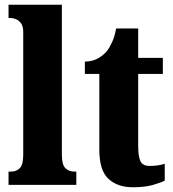

<svg xmlns="http://www.w3.org/2000/svg" viewBox="-20 -780 730 810"><path d="M16 0V-56H26Q49 -56 63.5 -70.5Q78 -85 78 -127V-645Q78 -671 67.5 -683.5Q57 -696 45 -700Q33 -704 26 -704H16V-760H241V-127Q241 -85 256 -70.5Q271 -56 294 -56H302V0Z M540 10Q476 10 437.5 -25.5Q399 -61 399 -149V-468H338V-520Q373 -521 396.5 -535.5Q420 -550 432 -566Q443 -580 453.5 -603.5Q464 -627 470 -660H563V-536H667V-468H563V-163Q563 -120 572.5 -100Q582 -80 611 -80Q648 -80 675 -89V-18Q660 -10 626 0Q592 10 540 10Z"/></svg>

Font: Noto Serif Tamil ExtraCondensed Black
Style: Italic
Weight: 900
Width: 2
Italic angle: -12°
Designer: Indian Type Foundry, Tom Grace, and the Monotype Design Team
Foundry: Monotype Imaging Inc.
Version: Version 2.003; ttfautohint (v1.8.4.7-5d5b)